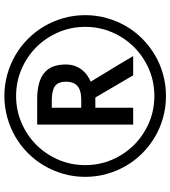

<svg xmlns="http://www.w3.org/2000/svg" viewBox="29 -793 774 872"><g transform="rotate(-90 416.0 -357.0)"><path d="M362.8 -375H397.9Q442.4 -375 461.7 -392.6Q481 -410.2 481 -443.8Q481 -480 460.7 -494.4Q440.4 -508.8 397 -508.8H362.8ZM559.1 -445.8Q559.1 -422.4 552.5 -404.1Q545.9 -385.7 534.9 -371.8Q523.9 -357.9 510 -348.1Q496.1 -338.4 481 -332Q513.7 -278.3 539.6 -235.8Q550.8 -217.8 561 -200.4Q571.3 -183.1 579.3 -169.4Q587.4 -155.8 592.3 -147.5L597.2 -139.2H509.8L409.2 -311H362.8V-139.2H286.1V-575.2H399.9Q481.9 -575.2 520.5 -543.5Q559.1 -511.7 559.1 -445.8ZM48.8 -356.9Q48.8 -407.7 62 -454.6Q75.2 -501.5 98.9 -542.2Q122.6 -583 156.2 -616.7Q189.9 -650.4 230.7 -674.1Q271.5 -697.8 318.4 -710.9Q365.2 -724.1 416 -724.1Q466.8 -724.1 513.7 -710.9Q560.5 -697.8 601.3 -674.1Q642.1 -650.4 675.8 -616.7Q709.5 -583 733.2 -542.2Q756.8 -501.5 770 -454.6Q783.2 -407.7 783.2 -356.9Q783.2 -306.2 770 -259.3Q756.8 -212.4 733.2 -171.6Q709.5 -130.9 675.8 -97.4Q642.1 -64 601.3 -40Q560.5 -16.1 513.7 -3.2Q466.8 9.8 416 9.8Q365.2 9.8 318.4 -3.2Q271.5 -16.1 230.7 -40Q189.9 -64 156.2 -97.4Q122.6 -130.9 98.9 -171.6Q75.2 -212.4 62 -259.3Q48.8 -306.2 48.8 -356.9ZM102.1 -356.9Q102.1 -292 126.7 -234.9Q151.4 -177.7 194.1 -135Q236.8 -92.3 293.9 -67.6Q351.1 -43 416 -43Q481 -43 538.1 -67.6Q595.2 -92.3 637.9 -135Q680.7 -177.7 705.3 -234.9Q730 -292 730 -356.9Q730 -421.9 705.3 -479Q680.7 -536.1 637.9 -578.9Q595.2 -621.6 538.1 -646.2Q481 -670.9 416 -670.9Q351.1 -670.9 293.9 -646.2Q236.8 -621.6 194.1 -578.9Q151.4 -536.1 126.7 -479Q102.1 -421.9 102.1 -356.9Z"/></g></svg>

Font: Droid Sans
Style: Regular
Weight: 400
Version: Version 1.00 build 113